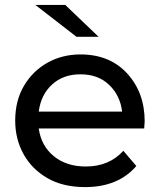

<svg xmlns="http://www.w3.org/2000/svg" viewBox="-20 -757 652 783"><path d="M327 6Q237 6 173.5 -30.5Q110 -67 76 -128.5Q42 -190 42 -265Q42 -347 78 -407.5Q114 -468 174 -501.5Q234 -535 308 -535Q428 -535 499 -457Q570 -379 570 -262L568 -233H138Q148 -162 199.5 -120Q251 -78 330 -78Q425 -78 483 -142L536 -80Q462 6 327 6ZM478 -302Q470 -368 425 -411Q380 -454 308 -454Q238 -454 192.5 -412.5Q147 -371 138 -302ZM382 -607H292L124 -737H246Z"/></svg>

Font: Argentum Novus
Style: Regular
Weight: 400
Designer: Julieta Ulanovsky
Foundry: Julieta Ulanovsky
Version: Version 7.20;July 27, 2021;FontCreator 13.0.0.2683 64-bit